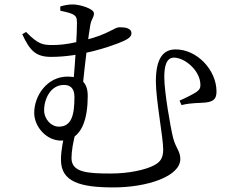

<svg xmlns="http://www.w3.org/2000/svg" viewBox="-20 -787 1040 855"><path d="M96.2 -644.7 79.1 -634.5C112.8 -562.1 138.6 -533.7 207.7 -533.7C344.3 -533.7 474.7 -582.4 506.6 -594.4C543.8 -609.3 565.3 -620 565.3 -638.4C565.3 -663.7 533.9 -665.6 511.6 -665.6C488.9 -665.6 463.8 -634.3 357.1 -608C318.8 -598.4 268 -586.5 215.5 -586.5C171.7 -586.5 150.5 -588.7 96.2 -644.7ZM248.6 -739.3C264.1 -735.9 288.6 -731 302.2 -724.4C319.1 -716 322.7 -708 322.7 -685.4C323.5 -643.5 314.6 -508.8 306.9 -422L347.9 -399.6C357.7 -501.1 374.9 -635.8 382.2 -676.1C387.6 -705 398.3 -707.7 398.3 -727.9C398.3 -748.2 335.5 -767.2 304.9 -767.2C285.7 -767.2 269.5 -764.3 248.4 -758.2C248.4 -757.2 248.6 -743.3 248.6 -739.3ZM370.7 -360.3C370.7 -425.6 333.7 -445.9 280.6 -445.9C190.6 -445.9 132.4 -361.8 132.4 -284.4C132.4 -222.6 186.6 -160.9 252 -160.9C348.4 -160.9 370.7 -264.7 370.7 -360.3ZM311.5 -355.6C311.5 -274.8 298.8 -223 242 -223C207.6 -223 176.5 -256.2 176.5 -296.5C176.5 -346.2 205.2 -408.8 264.7 -408.8C293.2 -408.8 311.5 -393.4 311.5 -355.6ZM319.7 -206.7 270.1 -205.9C262 -160.4 251.5 -122.2 251.5 -74.9C251.5 23.6 338.8 47.6 485.3 47.6C636.2 47.6 782.9 -1.6 782.9 -78.8C782.9 -114.2 764.5 -123.2 750.8 -173.2C739.5 -218.5 711.6 -377.6 711.6 -442.9C711.6 -494.7 721.5 -529.7 754.6 -530.5C804.8 -529.7 872.4 -471.3 872.4 -409.1C872.4 -395.9 870 -388.7 856 -378.3C841 -367.9 805.9 -350.3 779.5 -338.9L788.3 -319C833.8 -330.2 865.3 -327.2 894.4 -330.4C931.2 -334.3 944.1 -346.7 944.1 -379.6C944.1 -475.2 857.5 -567 762.3 -567C704.7 -567 674.1 -524.4 674.1 -423.4C674.1 -344.3 706.8 -172.8 706.8 -121.8C706.8 -80.2 691.7 -64.5 665.8 -50.8C629.6 -31.2 554.7 -14.3 473.2 -14.3C369.9 -14.3 298.4 -19 298.4 -83.1C298.4 -111.9 305.3 -157.8 319.7 -206.7Z"/></svg>

Font: Source Han Serif TW VF
Style: Regular
Weight: 250
Designer: Ryoko NISHIZUKA 西塚涼子 (kana & ideographs); Frank Grießhammer (Latin, Greek & Cyrillic); Wenlong ZHANG 张文龙 (bopomofo); San
Foundry: Adobe
Version: Version 2.002;hotconv 1.1.0;makeotfexe 2.6.0